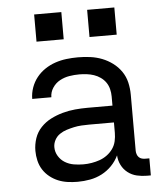

<svg xmlns="http://www.w3.org/2000/svg" viewBox="-53 -775 705 830"><g transform="rotate(-5 300.0 -360.5)"><path d="M251 8Q229 8 207.5 5Q186 2 166.5 -6Q147 -14 130 -27.5Q113 -41 101.5 -59Q90 -77 85 -98.5Q80 -120 80 -141Q80 -169 89 -195.5Q98 -222 117 -242Q136 -262 160.5 -274.5Q185 -287 212 -294.5Q239 -302 266.5 -304.5Q294 -307 321 -307H429V-347Q429 -363 425 -379Q421 -395 412 -408Q403 -421 389.5 -430.5Q376 -440 361 -445Q346 -450 330 -452Q314 -454 298 -454Q276 -454 254.5 -450.5Q233 -447 213.5 -436.5Q194 -426 181.5 -407Q169 -388 169 -366H86Q86 -391 94.5 -415Q103 -439 118.5 -458.5Q134 -478 155 -492Q176 -506 199.5 -514Q223 -522 248 -525Q273 -528 298 -528Q325 -528 351.5 -524.5Q378 -521 402.5 -511.5Q427 -502 448.5 -486Q470 -470 485 -448Q500 -426 506 -400Q512 -374 512 -347V-104Q512 -97 514.5 -89Q517 -81 522.5 -75.5Q528 -70 535.5 -68Q543 -66 551 -66H568V8H551Q529 8 507.5 3Q486 -2 468.5 -15.5Q451 -29 441 -49Q431 -69 430 -91Q418 -66 399 -46.5Q380 -27 356 -14.5Q332 -2 305 3Q278 8 251 8ZM282 -65Q300 -65 318 -68Q336 -71 353 -77Q370 -83 385 -94Q400 -105 410.5 -120Q421 -135 425 -153Q429 -171 429 -189V-234H321Q305 -234 288 -233Q271 -232 255 -228.5Q239 -225 223 -220Q207 -215 193 -205.5Q179 -196 171 -181Q163 -166 163 -150Q163 -129 174 -111Q185 -93 202.5 -82.5Q220 -72 240.5 -68.5Q261 -65 282 -65ZM356 -611V-729H474V-611ZM126 -611V-729H244V-611Z"/></g></svg>

Font: Nova
Style: Regular
Weight: 400
Monospace: yes
Designer: Belleve Invis
Foundry: Belleve Invis
Version: Version 24.1.4; ttfautohint (v1.8.4)